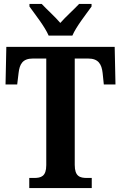

<svg xmlns="http://www.w3.org/2000/svg" viewBox="-20 -951 612 971"><path d="M226 -771H346C365 -816 416 -880 443 -918V-931H380C356 -905 312 -866 285 -835C259 -866 215 -905 191 -931H129V-918C156 -880 207 -816 226 -771ZM128 0H444V-51H420C384 -51 358 -59 358 -117V-655H426C478 -655 494 -626 499 -582L505 -524H564L560 -714H12L8 -524H67L74 -582C79 -626 94 -655 146 -655H214V-116C214 -59 188 -51 152 -51H128Z"/></svg>

Font: Noto Serif Myanmar Condensed
Style: Bold
Weight: 700
Width: 3
Designer: Ben Mitchell and the Monotype Design Team
Foundry: Monotype Imaging Inc.
Version: Version 2.106